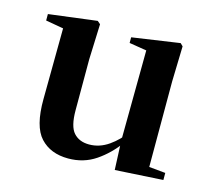

<svg xmlns="http://www.w3.org/2000/svg" viewBox="-86 -648 849 767"><g transform="rotate(15 339.0 -264.0)"><path d="M255.7 16.2Q182.1 16.2 140.2 -29.3Q98.3 -74.7 99.3 -187.9L102 -497.7L132 -475.4L28.4 -493.5V-520.2L228 -545.4L240.2 -534.8L234.7 -388.7V-177.8Q234.7 -111 257.7 -85.3Q280.7 -59.5 321.8 -59.5Q364.7 -59.5 402.5 -85.8Q440.3 -112.1 469.6 -153.8L503.2 -103H456Q418.4 -51 368.8 -17.4Q319.2 16.2 255.7 16.2ZM447.6 12.4 442.4 -109.4V-111.9L445.6 -481.6L373.7 -493.2V-516.6L570.9 -545.4L581.6 -534.8L577.6 -388.7V-35L645.6 -28.5V0.7Z"/></g></svg>

Font: Noto Serif SC
Style: Regular
Weight: 200
Designer: Ryoko NISHIZUKA 西塚涼子 (kana & ideographs); Frank Grießhammer (Latin, Greek & Cyrillic); Wenlong ZHANG 张文龙 (bopomofo); San
Foundry: Adobe
Version: Version 2.001;hotconv 1.1.0;makeotfexe 2.6.0